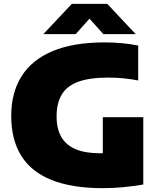

<svg xmlns="http://www.w3.org/2000/svg" viewBox="-20 -971 830 1001"><path d="M517.5 10Q355.5 10 249.2 -32.5Q143 -75 90.8 -158.8Q38.5 -242.5 38.5 -367Q38.5 -487.5 92.2 -573.2Q146 -659 254.2 -704.5Q362.5 -750 526.5 -750Q569 -750 614 -746Q659 -742 700.5 -733.5V-551.5Q665 -558.5 625.8 -562.5Q586.5 -566.5 545.5 -566.5Q446.5 -566.5 387.2 -544.5Q328 -522.5 301.5 -477.2Q275 -432 275 -363.5Q275 -301 299 -258.2Q323 -215.5 373 -193.8Q423 -172 501.5 -172Q532 -172 566 -174.5Q600 -177 627.5 -181L516 -86V-360H727V-9Q675.5 -0.5 622.8 4.8Q570 10 517.5 10ZM206 -793 354.5 -951H539L687.5 -793H519L429.5 -892.5H463.5L374.5 -793Z"/></svg>

Font: Encode Sans SC SemiExpanded Black
Style: Regular
Weight: 900
Width: 6
Designer: Multiple Designers
Foundry: Impallari Type
Version: Version 3.002